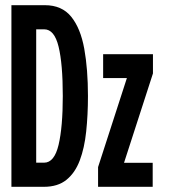

<svg xmlns="http://www.w3.org/2000/svg" viewBox="-20 -720 656 740"><path d="M24 0V-700H153Q218.5 -700 254.5 -655.5Q290.5 -611 304.8 -532Q319 -453 319 -350Q319 -277 312.2 -213.2Q305.5 -149.5 287.5 -101.8Q269.5 -54 236.2 -27Q203 0 149 0ZM119.5 -93H150Q189.5 -93 205.8 -161.8Q222 -230.5 222 -350Q222 -473.5 205.8 -540.2Q189.5 -607 150.5 -607H119.5ZM358 0V-76L469 -419H377.5V-511H569.5V-437L458 -92.5H568.5V0Z"/></svg>

Font: Overpass Mono SemiBold
Style: Regular
Weight: 600
Monospace: yes
Designer: Delve Withrington, Dave Bailey
Foundry: Delve Fonts LLC
Version: Version 4.000